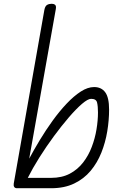

<svg xmlns="http://www.w3.org/2000/svg" viewBox="-20 -999 656 1019"><path d="M251 0H70Q60 0 55.5 -6.8Q51 -13.5 53 -25L215.5 -946.5Q219.5 -967 230 -973Q240.5 -979 254.5 -979Q265.5 -979 272.5 -973.2Q279.5 -967.5 276 -949.5L135 -157Q160 -204 191.8 -256.5Q223.5 -309 259.5 -358.8Q295.5 -408.5 333.5 -448.8Q371.5 -489 408.5 -513Q445.5 -537 479.5 -537Q518 -537 538.5 -509.2Q559 -481.5 559 -417.5Q559 -360.5 549.2 -301.8Q539.5 -243 518 -189Q496.5 -135 460.8 -92.2Q425 -49.5 373.2 -24.8Q321.5 0 251 0ZM127.5 -55H251Q308.5 -55 350.5 -77.2Q392.5 -99.5 421.2 -136.8Q450 -174 467.2 -219.8Q484.5 -265.5 492.2 -312.8Q500 -360 500 -402Q500 -435 495.2 -454.8Q490.5 -474.5 463.5 -474.5Q446.5 -474.5 415.2 -447.8Q384 -421 345.2 -376Q306.5 -331 266 -276Q225.5 -221 189.2 -163.5Q153 -106 127.5 -55Z"/></svg>

Font: Edu QLD Hand
Style: Regular
Weight: 400
Designer: Tina and Corey Anderson, Eben Sorkin
Foundry: Sorkin Type Co.
Version: Version 2.000